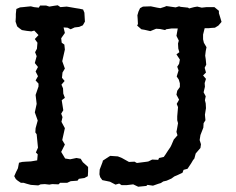

<svg xmlns="http://www.w3.org/2000/svg" viewBox="-20 -694 894 728"><path d="M125 9 97 7 82 3 69 -1H59L47 -9L40 -15L34 -26L41 -42L48 -56L52 -77L64 -80L77 -81L97 -82L109 -84L121 -86L123 -109L116 -116L124 -134L119 -185L114 -192L115 -208L123 -237L112 -268L119 -300L115 -334L126 -366V-377L115 -389L124 -405L115 -423L124 -440L112 -455L119 -481L113 -496L120 -509L122 -532L112 -546L126 -561L110 -578L99 -575L81 -577L63 -580L52 -588L45 -594L39 -612L40 -629V-641L42 -660L56 -666L67 -667L86 -669L97 -670L109 -667L127 -665L132 -673H155L167 -669L185 -672L199 -674L209 -667L233 -669L245 -667L268 -663L281 -661L295 -658L300 -646L301 -629L302 -612L294 -598L280 -592L263 -590L248 -583L236 -589L221 -590L226 -569L212 -549L214 -532L224 -525L226 -506L216 -462L226 -434L217 -419L215 -399L225 -387L213 -373L219 -359L220 -339L226 -323L214 -314L220 -276L212 -263L217 -250L213 -232L226 -208L216 -163L226 -146L212 -118L227 -93L246 -90L270 -95L286 -92L294 -79L303 -71L314 -61V-44L313 -26L300 -19L279 -16L274 -9L248 -7L235 -1H208L202 5L178 4L167 6L150 4L134 5ZM368 -11 360 -22 357 -33 358 -51 369 -80 370 -85 393 -100 398 -103 427 -101 442 -95 469 -80 490 -81 499 -76 538 -81 543 -82 557 -89 580 -88 583 -95 601 -99 608 -109 617 -123 626 -136 630 -144 639 -165 653 -181 649 -194 651 -204 655 -227 652 -238V-253L655 -288L650 -300L659 -316L649 -335L652 -350L662 -364V-378L658 -392L650 -404L657 -427L652 -441L659 -452L662 -468L649 -488L660 -496L656 -510L655 -529L658 -540L649 -558L654 -586H630L610 -583L606 -580L587 -584L572 -585L550 -576L528 -581L516 -583L500 -597L503 -603L502 -622L501 -636L505 -650L511 -663L522 -669L552 -670L576 -665L588 -663L604 -668L611 -671L646 -666L659 -670L665 -668L693 -665L697 -662L716 -667L728 -669L745 -665L763 -667H793L810 -653V-644L815 -628L820 -611L808 -597L795 -589L780 -588L771 -587H756L750 -563V-545L753 -532L763 -515L760 -500L758 -483L760 -470L762 -449L756 -437L761 -419L750 -408L761 -395L756 -379L757 -365L752 -344L760 -329L757 -314L760 -302L761 -284L757 -259L759 -238L752 -227L751 -210L740 -182L737 -163L742 -147L740 -133L722 -112L717 -93L712 -87L705 -75L691 -54L676 -50L672 -39L655 -31L641 -25L630 -17L612 -9L599 -6L590 0L580 3L560 10L539 7L535 11L504 14L485 5L460 8H441L432 2L418 6L397 -5Z"/></svg>

Font: Winky Rough
Style: Regular
Weight: 400
Designer: Simon Atzbach
Foundry: typofactur
Version: Version 1.206